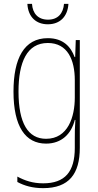

<svg xmlns="http://www.w3.org/2000/svg" viewBox="-20 -735 510 996"><path d="M335 -715H312C308 -666 281 -633 229 -633C178 -633 149 -665 146 -715H122C126 -645 169 -609 228 -609C291 -609 331 -649 335 -715ZM228 -537C105 -537 50 -432 50 -260C50 -78 112 10 219 10C299 10 350 -40 368 -113H371C368 -72 368 -47 368 -14V32C368 156 317 216 204 216C150 216 109 202 70 181V209C107 229 150 241 204 241C338 241 394 167 394 32V-527H373L370 -439H367C348 -491 309 -537 228 -537ZM228 -512C331 -512 368 -424 368 -319V-229C368 -129 333 -15 219 -15C126 -15 76 -95 76 -260C76 -413 120 -512 228 -512Z"/></svg>

Font: Noto Sans Devanagari Condensed Thin
Style: Regular
Weight: 100
Width: 3
Designer: Jelle Bosma - Monotype Design Team
Foundry: Monotype Imaging Inc.
Version: Version 2.004